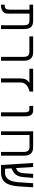

<svg xmlns="http://www.w3.org/2000/svg" viewBox="1476 -2124 649 3640"><g transform="rotate(90 1800.0 -304.5)"><path d="M335.5 -539.5H238V-125Q238 -84 217.2 -55.8Q196.5 -27.5 163 -13.8Q129.5 0 91 0H68.5V-69.5H91Q129 -69.5 146.5 -93Q164 -116.5 164 -174.5V-539.5H69V-609H381Q532 -609 532 -437V0H459V-434Q459 -484.5 445.2 -507Q431.5 -529.5 407.8 -534.5Q384 -539.5 335.5 -539.5Z M954.5 -537.5H670V-609H966Q1050.5 -609 1091.2 -565Q1132 -521 1132 -433V0H1058V-434Q1058 -486.5 1034.8 -512Q1011.5 -537.5 954.5 -537.5Z M1551 -538H1283V-609H1717V-541Q1544 -496.5 1544 -368V0H1467V-350Q1467 -391 1472 -422.8Q1477 -454.5 1495.5 -485Q1514 -515.5 1551 -538Z M2059 -537H1989V-609H2077.5Q2132.5 -609 2159.5 -570Q2186.5 -531 2186.5 -468.5V0H2109.5V-457.5Q2109.5 -495 2096.8 -516Q2084 -537 2059 -537Z M2932 -431.5V0H2861.5V-427Q2861.5 -540 2770.5 -540H2540.5V0H2470V-609H2768.5Q2850 -609 2891 -567.5Q2932 -526 2932 -431.5Z M3070 -609H3145.5L3166.5 -283.5L3201 -300.5Q3230 -315 3245.2 -345.5Q3260.5 -376 3264.5 -432.5L3277 -609H3352.5L3341 -451Q3336.5 -389 3324 -346.8Q3311.5 -304.5 3285 -272.8Q3258.5 -241 3212 -218L3172 -198.5L3180 -76H3258Q3334.5 -76 3380.5 -137.8Q3426.5 -199.5 3436.5 -347.5L3454 -609H3531.5L3514.5 -345Q3507 -231 3480.2 -155.5Q3453.5 -80 3398 -40Q3342.5 0 3252.5 0H3108.5Z"/></g></svg>

Font: JuliaMono Light
Style: Regular
Weight: 300
Monospace: yes
Designer: cormullion
Foundry: corm
Version: Version 0.054; ttfautohint (v1.8.4)